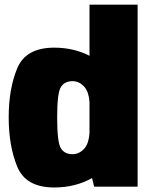

<svg xmlns="http://www.w3.org/2000/svg" viewBox="-20 -805 650 828"><path d="M386 0 377 -37Q304.5 3.5 214 3.5Q91.5 3.5 54.5 -86Q17.5 -175.5 17.5 -299Q17.5 -422.5 54.5 -511Q91.5 -599.5 214 -599.5Q297.5 -599.5 366 -564.5V-785H573.5V0ZM366 -232V-364Q363.5 -406.5 345 -429Q323 -455 292.5 -455Q258.5 -455 242.5 -429.5Q226.5 -404 226.5 -298.5Q226.5 -191 242.5 -165.5Q258.5 -140 292.5 -140Q323 -140 345 -166Q363.5 -188.5 366 -232Z"/></svg>

Font: Anybody Black
Style: Regular
Weight: 900
Designer: Tyler Finck
Foundry: Etcetera Type Company
Version: Version 1.010; ttfautohint (v1.8.3) -l 8 -r 50 -G 200 -x 14 